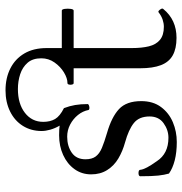

<svg xmlns="http://www.w3.org/2000/svg" viewBox="-2 -662 676 713"><g transform="rotate(-90 336.5 -306.0)"><path d="M165 12Q127 12 97.5 4.5Q68 -3 48 -17Q43 -34 40.5 -57Q38 -80 38 -123Q38 -128 44 -129.5Q50 -131 56 -129.5Q62 -128 62 -123Q63 -113 71 -98Q79 -83 94 -62Q122 -19 181 -19Q210 -19 235 -37Q260 -55 260 -89Q260 -128 235.5 -147.5Q211 -167 164 -180Q131 -189 104 -205Q77 -221 61 -246.5Q45 -272 45 -306Q45 -341 64.5 -368Q84 -395 117 -410Q150 -425 190 -425Q202 -425 210.5 -424.5Q219 -424 226 -423Q216 -440 211 -457.5Q206 -475 206 -490Q206 -529 225 -559.5Q244 -590 278.5 -607Q313 -624 357 -624Q403 -624 438.5 -606Q474 -588 494 -554Q514 -520 514 -471V-415H653Q658 -415 659.5 -404Q661 -393 659.5 -382Q658 -371 653 -371H514V-155Q514 -118 520.5 -91.5Q527 -65 544.5 -50.5Q562 -36 593 -36Q606 -36 619.5 -40.5Q633 -45 646 -55Q649 -58 653 -54.5Q657 -51 659.5 -46Q662 -41 659 -38Q619 11 552 11Q512 11 487 -3Q462 -17 450.5 -47Q439 -77 439 -124V-371H384Q380 -371 378.5 -377Q377 -383 378.5 -388.5Q380 -394 384 -394Q402 -394 423.5 -407Q445 -420 460.5 -442Q476 -464 476 -491Q476 -523 459.5 -542Q443 -561 417 -569.5Q391 -578 362 -578Q307 -578 273.5 -552Q240 -526 240 -484Q240 -458 250.5 -440Q261 -422 291 -407Q299 -386 302.5 -365.5Q306 -345 306 -319Q306 -316 300.5 -314Q295 -312 290 -312.5Q285 -313 284 -316Q280 -337 265.5 -355Q251 -373 230 -384Q209 -395 185 -395Q150 -395 125.5 -378Q101 -361 101 -327Q101 -303 111.5 -289Q122 -275 143.5 -266Q165 -257 199 -247Q258 -230 287.5 -202.5Q317 -175 317 -120Q317 -76 295 -46.5Q273 -17 238.5 -2.5Q204 12 165 12Z"/></g></svg>

Font: Junicode VF
Style: Regular
Weight: 400
Designer: Peter S. Baker
Version: Version 2.213